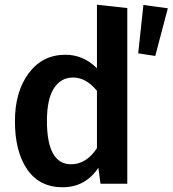

<svg xmlns="http://www.w3.org/2000/svg" viewBox="-20 -775 728 810"><path d="M389 -487V-755L517 -741V0H404L395 -67Q340 15 244 15Q147 15 95 -60Q43 -135 43 -264Q43 -388 101 -466Q159 -544 256 -544Q332 -544 389 -487ZM585 -754 688 -740 635 -539 563 -550ZM280 -82Q344 -82 389 -150V-392Q343 -448 288 -448Q237 -448 207.5 -402.5Q178 -357 178 -265Q178 -82 280 -82Z"/></svg>

Font: FiraGO Medium
Style: Regular
Weight: 500
Designer: bBox Type
Foundry: bBox Type GmbH
Version: Version 1.001;PS 001.001;hotconv 1.0.88;makeotf.lib2.5.64775